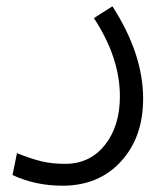

<svg xmlns="http://www.w3.org/2000/svg" viewBox="-20 -403 510 613"><path d="M20 155.8 34.2 85.9Q76.2 103 110.6 111.6Q145 120.1 188 120.1Q267.1 120.1 314.9 59.8Q362.8 -0.5 362.8 -95.2Q362.8 -218.8 279.8 -345.2L338.9 -382.8Q437 -231 437 -87.9Q437 35.2 366.2 112.5Q295.4 189.9 179.2 189.9Q92.8 189.9 20 155.8Z"/></svg>

Font: LT Superior
Style: Regular
Weight: 400
Designer: Daniel Lyons
Foundry: LyonsType
Version: Version 1.000